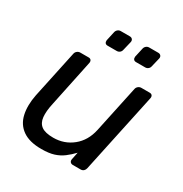

<svg xmlns="http://www.w3.org/2000/svg" viewBox="-169 -849 941 988"><g transform="rotate(30 301.0 -355.0)"><path d="M214 10Q143 10 102.5 -18.5Q62 -47 50.5 -98Q39 -149 52 -215L112 -497Q114 -507 122 -513.5Q130 -520 140 -520H190Q200 -520 204.5 -513.5Q209 -507 207 -497L149 -220Q138 -171 141.5 -137.5Q145 -104 167.5 -87.5Q190 -71 238 -71Q303 -71 352 -110.5Q401 -150 416 -220L475 -497Q477 -507 485 -513.5Q493 -520 503 -520H552Q563 -520 567.5 -513.5Q572 -507 570 -497L469 -23Q467 -13 460 -6.5Q453 0 442 0H396Q386 0 380.5 -6.5Q375 -13 377 -23L386 -67Q364 -44 341 -26.5Q318 -9 288.5 0.5Q259 10 214 10ZM413 -621Q403 -621 398.5 -627Q394 -633 395 -643L407 -697Q409 -707 416.5 -713.5Q424 -720 434 -720H488Q498 -720 503.5 -713.5Q509 -707 507 -697L494 -643Q492 -633 484.5 -627Q477 -621 467 -621ZM244 -621Q234 -621 229.5 -627Q225 -633 226 -643L238 -697Q240 -707 247.5 -713.5Q255 -720 265 -720H319Q329 -720 334.5 -713.5Q340 -707 338 -697L325 -643Q323 -633 315.5 -627Q308 -621 298 -621Z"/></g></svg>

Font: Rubik
Style: Italic
Weight: 400
Italic angle: -12°
Designer: Hubert and Fischer
Foundry: Hubert and Fischer
Version: Version 2.300;gftools[0.9.30]